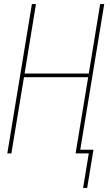

<svg xmlns="http://www.w3.org/2000/svg" viewBox="-20 -755 540 945"><path d="M389 170 417 0H352L414 -375H98L36 0H16L137 -735H157L101 -393H417L473 -735H493L375 -18H440L409 170Z"/></svg>

Font: Iosevka SS18 Thin
Style: Italic
Weight: 100
Italic angle: -9°
Monospace: yes
Designer: Belleve Invis
Foundry: Belleve Invis
Version: Version 25.1.1; ttfautohint (v1.8.4)